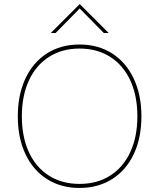

<svg xmlns="http://www.w3.org/2000/svg" viewBox="-20 -923 787 949"><path d="M68 -348Q68 -454 105.5 -534.5Q143 -615 212 -659Q281 -703 373 -703Q465 -703 534 -659Q603 -615 641 -534.5Q679 -454 679 -348Q679 -242 641.5 -162Q604 -82 534.5 -38Q465 6 373 6Q281 6 212 -38Q143 -82 105.5 -162Q68 -242 68 -348ZM659 -348Q659 -450 624 -525.5Q589 -601 524.5 -642Q460 -683 373 -683Q287 -683 222.5 -642Q158 -601 123 -525.5Q88 -450 88 -348Q88 -246 123 -170.5Q158 -95 222.5 -54.5Q287 -14 373 -14Q460 -14 524.5 -55Q589 -96 624 -171.5Q659 -247 659 -348ZM374 -903 517 -760H493L374 -881L255 -760H231Z"/></svg>

Font: Hanken Grotesk Thin
Style: Regular
Weight: 100
Designer: Alfredo Marco Pradil
Foundry: Hanken Design Co.
Version: Version 3.014